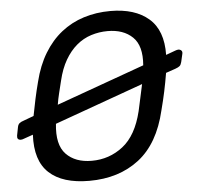

<svg xmlns="http://www.w3.org/2000/svg" viewBox="-52 -763 851 826"><g transform="rotate(-5 374.0 -350.0)"><path d="M8 -211 15 -247Q17 -258 23.5 -263.5Q30 -269 43 -273L86 -289Q93 -326 100.5 -361Q108 -396 118 -434Q135 -503 166.5 -555Q198 -607 241.5 -641.5Q285 -676 339 -693Q393 -710 454 -710Q560 -710 619.5 -658.5Q679 -607 677 -501L718 -516Q726 -519 731 -519Q739 -519 744 -514Q749 -509 747 -500L739 -465Q736 -453 730.5 -448Q725 -443 711 -438L670 -424Q663 -382 655 -344.5Q647 -307 636 -265Q603 -124 516 -57Q429 10 301 10Q186 10 128 -43.5Q70 -97 76 -209L36 -195Q29 -192 23 -192Q5 -192 8 -211ZM319 -75Q395 -75 454 -121Q513 -167 538 -270Q545 -303 551 -329.5Q557 -356 563 -385L179 -247Q169 -157 208.5 -116Q248 -75 319 -75ZM194 -328 575 -465Q582 -549 542.5 -587Q503 -625 435 -625Q398 -625 363.5 -614Q329 -603 300.5 -579Q272 -555 250.5 -518Q229 -481 217 -430Q210 -401 204 -377Q198 -353 194 -328Z"/></g></svg>

Font: SVN-Rubik
Style: Italic
Weight: 400
Italic angle: -12°
Designer: Hubert and Fischer
Foundry: Hubert & Fischer
Version: Version 2.101; ttfautohint (v1.8.3)